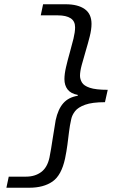

<svg xmlns="http://www.w3.org/2000/svg" viewBox="-20 -728 640 900"><path d="M10 152 21 100H102Q144 100 173 78.5Q202 57 212 10Q220 -31 226.5 -75.5Q233 -120 241 -165Q252 -216 276.5 -244Q301 -272 344 -279L345 -283Q312 -289 297 -308.5Q282 -328 282 -357Q282 -381 289.5 -413.5Q297 -446 307 -481Q317 -516 324.5 -547Q332 -578 332 -600Q332 -629 311 -642.5Q290 -656 251 -656H171L182 -708H288Q345 -708 377 -685.5Q409 -663 409 -616Q409 -590 400.5 -556.5Q392 -523 381.5 -488Q371 -453 363 -423Q355 -393 355 -373Q355 -357 364 -341.5Q373 -326 401 -316.5Q429 -307 485 -307L472 -249Q412 -249 379 -237Q346 -225 332 -207Q318 -189 314 -170Q307 -139 303.5 -109.5Q300 -80 296 -49.5Q292 -19 285 15Q268 94 226 123Q184 152 117 152Z"/></svg>

Font: Source Code Pro ExtraLight Medium
Style: Italic
Weight: 500
Italic angle: -11°
Monospace: yes
Version: Version 1.016;hotconv 1.0.116;makeotfexe 2.5.65601